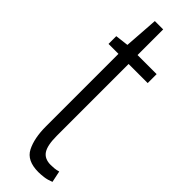

<svg xmlns="http://www.w3.org/2000/svg" viewBox="-235 -668 683 683"><g transform="rotate(45 106.5 -326.5)"><path d="M153 10Q95 10 76 -27.5Q57 -65 57 -124V-489H7V-528L57 -534L66 -663H108V-534H204V-489H108V-128Q108 -80 121.5 -59.5Q135 -39 166 -39Q175 -39 184.5 -40Q194 -41 204 -44L213 -1Q196 6 180.5 8Q165 10 153 10Z"/></g></svg>

Font: Georama Extra Condensed Light
Style: Regular
Weight: 300
Width: 2
Designer: Jean-Baptiste Levee
Foundry: Production Type
Version: Version 1.000